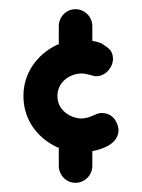

<svg xmlns="http://www.w3.org/2000/svg" viewBox="-20 -467 309 418"><path d="M189 -301C212 -301 226 -323 226 -338C226 -359 214 -363 202 -372C195 -375 188 -377 181 -378V-410C181 -430 165 -447 144 -447C124 -447 108 -430 108 -410V-371C70 -355 31 -316 31 -258C31 -199 70 -161 108 -145V-106C108 -86 124 -69 144 -69C165 -69 181 -86 181 -106V-138C208 -143 238 -156 238 -184C238 -191 232 -221 201 -221C188 -221 177 -209 156 -209C141 -209 105 -222 105 -258C105 -288 131 -306 156 -307H157C170 -307 183 -301 189 -301Z"/></svg>

Font: LS
Style: Regular
Weight: 400
Designer: BSozoo
Foundry: BSozoo
Version: Version 001.000